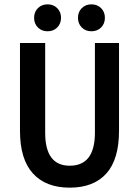

<svg xmlns="http://www.w3.org/2000/svg" viewBox="-20 -852 640 884"><path d="M72 -250V-654H188V-241Q188 -89 301 -89Q417 -89 417 -241V-654H528V-250Q528 -118 469.5 -53Q411 12 301 12Q191 12 131.5 -53.5Q72 -119 72 -250ZM243.5 -725.5Q226 -708 199 -708Q172 -708 154.5 -725.5Q137 -743 137 -770Q137 -797 154.5 -814.5Q172 -832 199 -832Q226 -832 243.5 -814.5Q261 -797 261 -770Q261 -743 243.5 -725.5ZM445.5 -725.5Q428 -708 401 -708Q374 -708 356.5 -725.5Q339 -743 339 -770Q339 -797 356.5 -814.5Q374 -832 401 -832Q428 -832 445.5 -814.5Q463 -797 463 -770Q463 -743 445.5 -725.5Z"/></svg>

Font: TypoPRO Source Code Pro
Style: Regular
Weight: 600
Monospace: yes
Designer: Paul D. Hunt, Teo Tuominen
Foundry: Adobe Systems Incorporated
Version: Version 2.010;PS 1.0;hotconv 1.0.84;makeotf.lib2.5.63406